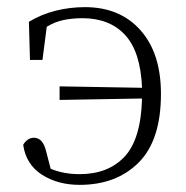

<svg xmlns="http://www.w3.org/2000/svg" viewBox="-20 -505 520 538"><path d="M147 -225V-263L378 -259Q374 -360 330.5 -407Q287 -454 211 -454Q183 -454 158.5 -449Q134 -444 111 -430L99 -337H64L61 -444Q96 -465 136 -475Q176 -485 218 -485Q316 -485 373.5 -420.5Q431 -356 431 -242Q431 -112 368.5 -49.5Q306 13 203 13Q142 13 97.5 -15.5Q53 -44 45 -99Q49 -107 57 -113Q65 -119 75 -119Q100 -119 109 -82L122 -32Q142 -24 162 -20.5Q182 -17 203 -17Q283 -17 329 -66Q375 -115 378 -229Z"/></svg>

Font: Source Serif Pro Light
Style: Regular
Weight: 300
Designer: Frank Grießhammer
Foundry: Adobe Systems Incorporated
Version: Version 3.001;hotconv 1.0.111;makeotfexe 2.5.65597